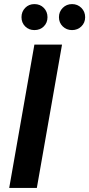

<svg xmlns="http://www.w3.org/2000/svg" viewBox="-20 -918 436 938"><path d="M25 0 148 -700H283L160 0ZM148 -771Q121 -771 103 -789Q85 -807 85 -834Q85 -861 103 -879.5Q121 -898 148 -898Q176 -898 194 -879.5Q212 -861 212 -834Q212 -807 194 -789Q176 -771 148 -771ZM332 -771Q305 -771 286.5 -789Q268 -807 268 -834Q268 -861 286.5 -879.5Q305 -898 332 -898Q359 -898 377.5 -879.5Q396 -861 396 -834Q396 -807 377.5 -789Q359 -771 332 -771Z"/></svg>

Font: DM Sans
Style: Bold Italic
Weight: 700
Italic angle: -10°
Designer: Colophon Foundry, Jonny Pinhorn
Foundry: Colophon Foundry
Version: Version 4.004;gftools[0.9.30]